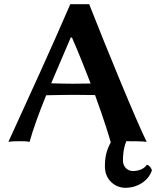

<svg xmlns="http://www.w3.org/2000/svg" viewBox="-20 -673 744 915"><path d="M704 139C700 126 693 116 680 112C665 135 636 142 613 142C586 142 566 120 566 93C566 73 567 36 582 0H588C605 0 662 0 679 3C629 -98 491 -434 405 -653H315C219 -431 121 -218 20 3C32 0 65 0 76 0C87 0 109 0 121 3C137 -56 166 -135 200 -219C238 -220 297 -221 333 -221C365 -221 400 -220 433 -220C479 -94 501 -19 507 3C508 3 509 3 509 3C486 46 480 76 480 122C480 183 528 222 577 222C636 222 687 189 704 139ZM412 -275C383 -275 352 -274 328 -274C299 -274 255 -275 224 -276L317 -494H323C359 -412 387 -339 412 -275Z"/></svg>

Font: Libertinus Sans
Style: Bold
Weight: 700
Designer: Philipp H. Poll, Khaled Hosny
Foundry: Caleb Maclennan
Version: Version 7.050;RELEASE